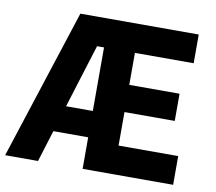

<svg xmlns="http://www.w3.org/2000/svg" viewBox="-78 -779 976 869"><g transform="rotate(10 410.0 -345.0)"><path d="M-1 0 223 -690H767V-558H497V-411H728V-286H497V-132H771V0H355V-145H195L150 0ZM232 -266H355V-558H323Z"/></g></svg>

Font: Radio Canada Condensed
Style: Bold
Weight: 700
Width: 3
Designer: Charles Daoud, Etienne Aubert Bonn, Alexandre Saumier Demers, Jacques Le Bailly
Foundry: Radio-Canada
Version: Version 2.104; ttfautohint (v1.8.4.7-5d5b);gftools[0.9.28.de